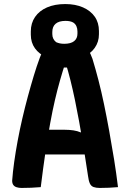

<svg xmlns="http://www.w3.org/2000/svg" viewBox="-20 -923 640 947"><path d="M88 -283H300Q322 -283 342 -280Q362 -277 378 -270L412 -282L419 -224L426 -161H120Q107 -161 100 -167.5Q93 -174 90 -187Q87 -200 87 -218ZM181 0Q158 2 134 3Q110 4 86 4Q73 4 62 0.5Q51 -3 45.5 -11Q40 -19 40 -32Q43 -74 50 -124Q57 -174 67 -228Q77 -282 90 -338Q103 -394 117.5 -447.5Q132 -501 146.5 -549Q161 -597 175.5 -636Q190 -675 204 -701Q240 -703 274.5 -704.5Q309 -706 342 -706Q370 -706 387.5 -698.5Q405 -691 416 -675Q427 -659 436 -633Q451 -584 465.5 -528Q480 -472 493 -409.5Q506 -347 518.5 -278Q531 -209 543 -135Q548 -102 553 -68.5Q558 -35 562 0Q540 2 517 3Q494 4 472 4Q454 4 441.5 -0.5Q429 -5 423 -18.5Q417 -32 414 -56Q403 -132 392 -198.5Q381 -265 370.5 -322.5Q360 -380 349.5 -430.5Q339 -481 327.5 -527Q316 -573 303 -615L336 -590H269L303 -615Q289 -572 276 -526.5Q263 -481 251 -429.5Q239 -378 227.5 -315Q216 -252 204.5 -174.5Q193 -97 181 0ZM302 -903Q352 -903 389.5 -886.5Q427 -870 447.5 -840.5Q468 -811 468 -770V-754Q468 -716 447 -686.5Q426 -657 388 -640.5Q350 -624 299 -624Q248 -624 210.5 -640Q173 -656 152.5 -684.5Q132 -713 132 -752V-768Q132 -809 153 -839.5Q174 -870 212 -886.5Q250 -903 302 -903ZM303 -820Q271 -820 254.5 -806Q238 -792 238 -765V-755Q238 -742 243 -732Q248 -722 257 -715Q266 -711 275.5 -709Q285 -707 297 -707Q329 -707 345.5 -720Q362 -733 362 -757V-768Q362 -782 357 -793.5Q352 -805 341 -812Q334 -816 324.5 -818Q315 -820 303 -820Z"/></svg>

Font: Rec Mono Semicasual
Style: Bold
Weight: 700
Version: Version 1.085; ttfautohint (v1.8.4.7-5d5b)